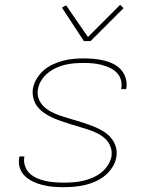

<svg xmlns="http://www.w3.org/2000/svg" viewBox="-20 -771 640 799"><path d="M244 8Q222 8 200 6Q178 4 157.5 -1Q137 -6 118 -15Q99 -24 84 -38Q69 -52 62.5 -72.5Q56 -93 60 -115L61 -120H82L81 -116Q78 -97 84.5 -79Q91 -61 104 -49Q117 -37 134 -29.5Q151 -22 169.5 -18Q188 -14 207.5 -12.5Q227 -11 246 -11Q266 -11 285.5 -12.5Q305 -14 325 -18.5Q345 -23 364 -31Q383 -39 399.5 -51.5Q416 -64 428 -82Q440 -100 444 -120Q447 -141 440 -160Q433 -179 419 -192.5Q405 -206 387.5 -215Q370 -224 351 -230.5Q332 -237 312.5 -242.5Q293 -248 274 -254Q255 -260 236 -266.5Q217 -273 199 -281Q181 -289 164.5 -300.5Q148 -312 136 -327Q124 -342 119 -362Q114 -382 117 -403Q121 -424 133 -444Q145 -464 162.5 -479Q180 -494 201 -503.5Q222 -513 243 -518.5Q264 -524 286 -526Q308 -528 329 -528Q351 -528 372 -526Q393 -524 413.5 -519Q434 -514 452 -505Q470 -496 483.5 -481Q497 -466 503 -446Q509 -426 506 -405L505 -400H484L485 -404Q488 -423 482.5 -440.5Q477 -458 464.5 -470Q452 -482 435.5 -489.5Q419 -497 401 -501.5Q383 -506 365 -507.5Q347 -509 328 -509Q309 -509 289.5 -507.5Q270 -506 251 -501.5Q232 -497 213.5 -488.5Q195 -480 179 -467Q163 -454 152 -436.5Q141 -419 138 -400Q134 -379 141 -360Q148 -341 162.5 -327.5Q177 -314 194.5 -305Q212 -296 231 -289.5Q250 -283 269.5 -277.5Q289 -272 308 -266Q327 -260 346 -253.5Q365 -247 383 -239Q401 -231 417 -220Q433 -209 445 -193.5Q457 -178 462.5 -158Q468 -138 464 -117Q461 -96 448 -75.5Q435 -55 416.5 -40Q398 -25 376.5 -15.5Q355 -6 332.5 -1Q310 4 288 6Q266 8 244 8ZM329 -600 238 -739 255 -749 346 -617 480 -751 494 -737 357 -600Z"/></svg>

Font: Iosevka Thin Extended Oblique
Style: Regular
Weight: 100
Width: 7
Italic angle: -9°
Monospace: yes
Designer: Belleve Invis
Foundry: Belleve Invis
Version: Version 32.5.0; ttfautohint (v1.8.4)